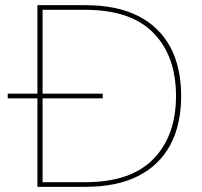

<svg xmlns="http://www.w3.org/2000/svg" viewBox="-20 -724 782 744"><path d="M10 -343V-361H378V-343ZM310 -704Q433 -704 515.5 -662Q598 -620 640 -541.5Q682 -463 682 -352Q682 -241 640 -162.5Q598 -84 515.5 -42Q433 0 310 0H125V-704ZM145 -18H310Q487 -18 574.5 -108Q662 -198 662 -352Q662 -507 574.5 -596.5Q487 -686 310 -686H145Z"/></svg>

Font: Poppins Variable
Style: Regular
Weight: 100
Designer: Jonny Pinhorn
Foundry: Indian Type Foundry
Version: Version 6.000